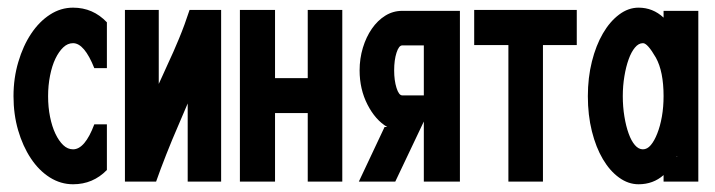

<svg xmlns="http://www.w3.org/2000/svg" viewBox="-20 -474 1859 499"><path d="M15.1 -224.1Q15.1 -271 27.6 -313Q40 -355 61 -386.5Q82 -418 109.9 -436Q137.7 -454.1 169.9 -454.1Q221.7 -454.1 257.8 -416V-296.9H225.1Q199.2 -361.8 169.9 -361.8Q155.8 -361.8 144.3 -350.8Q132.8 -339.8 124 -321.5Q115.2 -303.2 110.1 -277.6Q105 -252 105 -224.1Q105 -195.3 110.1 -170.2Q115.2 -145 124 -126.5Q132.8 -107.9 144.3 -96.9Q155.8 -85.9 169.9 -85.9Q200.7 -85.9 225.1 -150.9H257.8V-32.2Q221.7 4.9 169.9 4.9Q137.7 4.9 109.4 -12.9Q81.1 -30.8 60.1 -62.5Q39.1 -94.2 27.1 -135.5Q15.1 -176.8 15.1 -224.1Z M304.7 -2V-448.2H392.6V-255.9Q397.5 -267.1 404.1 -281Q410.6 -294.9 415.5 -306.2Q430.7 -338.4 445.3 -373.8Q460 -409.2 472.7 -448.2H554.7V-2H467.8V-205.1Q461.9 -190.9 455.8 -177Q449.7 -163.1 443.8 -148.9Q426.8 -109.9 411.9 -72Q397 -34.2 385.7 -2Z M603.5 -2V-448.2H694.8V-271H779.8V-448.2H869.6V-2H779.8V-180.2H694.8V-2Z M912.6 -2 979.5 -144H986.3Q955.6 -162.1 935.1 -202.1Q914.6 -242.2 914.6 -291Q914.6 -321.8 923.1 -349.9Q931.6 -377.9 946.5 -399.4Q961.4 -420.9 981.4 -433.3Q1001.5 -445.8 1025.4 -445.8H1175.3V-2H1081.5V-158.2L1007.3 -2ZM1004.4 -291Q1004.4 -265.1 1010.5 -245.6Q1016.6 -226.1 1025.4 -226.1H1081.5V-356H1025.4Q1016.6 -356 1010.5 -336.9Q1004.4 -317.9 1004.4 -291Z M1212.4 -356.9V-448.2H1479V-356.9H1391.1V-2H1301.3V-356.9Z M1507.8 -224.1Q1507.8 -272 1518.3 -314Q1528.8 -356 1546.9 -387Q1564.9 -418 1588.9 -436Q1612.8 -454.1 1639.6 -454.1Q1676.8 -454.1 1704.6 -428.2V-445.8H1794.9V-2H1704.6V-19Q1677.7 4.9 1639.6 4.9Q1612.8 4.9 1588.9 -12.5Q1564.9 -29.8 1546.9 -60.3Q1528.8 -90.8 1518.3 -132.8Q1507.8 -174.8 1507.8 -224.1ZM1598.6 -224.1Q1598.6 -196.3 1602.8 -171.1Q1606.9 -146 1613.8 -127Q1620.6 -107.9 1630.1 -96.9Q1639.6 -85.9 1650.9 -85.9Q1662.1 -85.9 1671.4 -96.9Q1680.7 -107.9 1688.2 -127Q1695.8 -146 1700.2 -170.9Q1704.6 -195.8 1704.6 -224.1Q1704.6 -288.1 1684.6 -324.2Q1662.6 -362.3 1650.9 -361.8Q1639.6 -361.8 1630.1 -350.3Q1620.6 -338.9 1613.8 -319.8Q1606.9 -300.8 1602.8 -275.9Q1598.6 -251 1598.6 -224.1ZM1737.8 -66.9H1740.7L1738.8 -67.9Q1738.8 -66.9 1737.8 -66.9Z"/></svg>

Font: Fundamental  Brigade Condensed
Style: Regular
Weight: 400
Width: 3
Designer: Peter Wiegel, original typeface by Carl Albert Fahrenwaldt 1901
Foundry: Peter Wiegel
Version: Version 0.000 2012 initial release